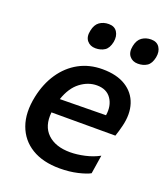

<svg xmlns="http://www.w3.org/2000/svg" viewBox="-135 -819 806 926"><g transform="rotate(20 267.5 -356.0)"><path d="M278 11.5Q192 11.5 134.5 -23.5Q77 -58.5 54 -122.2Q31 -186 49 -272Q64 -343.5 100.2 -397Q136.5 -450.5 190 -479.8Q243.5 -509 310.5 -509Q384 -509 430.5 -480Q477 -451 493.5 -400.5Q510 -350 494 -285.5Q487 -256.5 477.5 -229H149.5Q142 -157 183 -118Q224 -79 299 -79Q333.5 -79 374 -88Q414.5 -97 447 -115L432 -19.5Q413 -8.5 370.8 1.5Q328.5 11.5 278 11.5ZM312 -426.5Q267 -426.5 227 -396.2Q187 -366 165.5 -303L401.5 -306Q409.5 -356.5 385.8 -391.5Q362 -426.5 312 -426.5ZM460 -592Q432.5 -592 417 -611.2Q401.5 -630.5 408.5 -664Q415 -696 435 -710Q455 -724 482 -724Q511.5 -724 525.2 -703Q539 -682 533 -651Q526 -617 506.5 -604.5Q487 -592 460 -592ZM242.5 -592Q215 -592 199.2 -611.2Q183.5 -630.5 191 -664Q197.5 -696 217.2 -710Q237 -724 264.5 -724Q294 -724 307.5 -703Q321 -682 315.5 -651Q308.5 -617 289 -604.5Q269.5 -592 242.5 -592Z"/></g></svg>

Font: Commissioner Medium
Style: Italic
Weight: 500
Italic angle: -12°
Designer: Kostas Bartsokas
Foundry: Kostas Bartsokas
Version: Version 1.000; ttfautohint (v1.8.3)